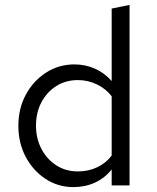

<svg xmlns="http://www.w3.org/2000/svg" viewBox="-20 -757 640 784"><path d="M280 7Q217 7 166 -26.5Q115 -60 85 -116.5Q55 -173 55 -243Q55 -314 85.5 -370.5Q116 -427 168 -460.5Q220 -494 284 -494Q329 -494 368 -476.5Q407 -459 436 -426V-722L509 -737V0H436V-65Q408 -30 368 -11.5Q328 7 280 7ZM298 -57Q341 -57 377 -74Q413 -91 436 -122V-364Q412 -395 375.5 -412.5Q339 -430 298 -430Q249 -430 210.5 -406Q172 -382 149.5 -340Q127 -298 127 -244Q127 -191 149.5 -148.5Q172 -106 210.5 -81.5Q249 -57 298 -57Z"/></svg>

Font: Red Hat Mono
Style: Regular
Weight: 300
Monospace: yes
Designer: Pentagram, MCKL
Foundry: Pentagram, MCKL
Version: Version 1.023